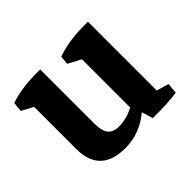

<svg xmlns="http://www.w3.org/2000/svg" viewBox="-101 -503 639 639"><g transform="rotate(-45 218.5 -184.0)"><path d="M164.6 8.3Q46.9 8.3 46.9 -106V-303.7L5.9 -325.7L9.3 -359.4Q55.7 -376 121.1 -377.4H149.4V-121.6Q149.4 -87.9 161.6 -72.8Q173.8 -57.6 200.7 -57.6Q236.8 -57.6 271.5 -76.2V-303.2L226.1 -327.1L229 -357.9Q278.8 -376 345.7 -377.4H374V-53.7L417 -41L413.6 -3.9Q371.1 2.9 299.8 2L287.6 -37.6Q233.4 8.3 164.6 8.3Z"/></g></svg>

Font: Markazi Text SemiBold
Style: Regular
Weight: 600
Designer: Borna Izadpanah (Arabic designer), Fiona Ross (Arabic design director) and Florian Runge (Latin designer)
Foundry: Borna Izadpanah and Florian Runge
Version: Version 1.001; ttfautohint (v1.8.3)